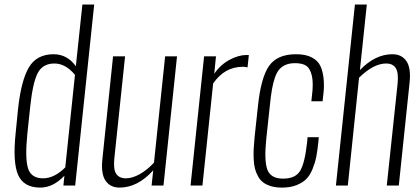

<svg xmlns="http://www.w3.org/2000/svg" viewBox="-20 -830 1878 859"><path d="M172.4 -32.2Q223.1 -32.2 272 -81.1L315.4 -495.1Q273.4 -545.9 223.6 -545.9Q170.9 -545.9 148.7 -502.9Q126.5 -460 115.2 -353L102.5 -232.9Q91.3 -123 105.2 -77.6Q119.1 -32.2 172.4 -32.2ZM160.2 9.3Q85.9 9.3 61 -47.6Q36.1 -104.5 50.3 -237.3L60.5 -340.3Q74.2 -469.2 109.1 -528.3Q144 -587.4 220.2 -587.4Q281.2 -586.9 319.3 -533.7L348.6 -809.6H401.4L316.4 0H263.7L268.1 -43.9Q217.8 9.3 160.2 9.3Z M515.1 9.3Q473.6 9.3 452.4 -21.2Q431.2 -51.8 438 -117.2L485.8 -578.1H539.6L491.7 -123Q486.3 -72.8 499.8 -52.5Q513.2 -32.2 543 -32.2Q572.3 -32.2 605.5 -51Q638.7 -69.8 668.9 -102.1L718.8 -578.1H772L711.4 0H658.2L665.5 -67.9Q595.7 9.3 515.1 9.3Z M832.5 0 893.1 -578.1H946.3L938.5 -500Q966.3 -540.5 1006.8 -562.3Q1047.4 -584 1083.5 -584Q1084 -584 1088.1 -583.7Q1092.3 -583.5 1093.3 -583.5L1087.4 -528.3Q1079.6 -531.2 1066.4 -531.2Q984.9 -531.2 933.6 -456.5L885.7 0Z M1241.7 9.3Q1214.4 9.3 1193.4 3.2Q1172.4 -2.9 1158.2 -13.4Q1144 -23.9 1134.8 -40.5Q1125.5 -57.1 1120.8 -75Q1116.2 -92.8 1115 -117.4Q1113.8 -142.1 1115 -164.8Q1116.2 -187.5 1119.1 -217.3L1133.8 -353Q1147 -482.9 1183.8 -535.2Q1220.7 -587.4 1304.2 -587.4Q1347.7 -587.4 1375.2 -573Q1402.8 -558.6 1414.1 -533.4Q1425.3 -508.3 1428.2 -474.1Q1431.2 -439.9 1425.8 -400.4L1423.3 -377H1373L1375.5 -399.9Q1382.8 -457 1375.5 -490Q1368.2 -522.9 1350.8 -535.2Q1333.5 -547.4 1300.3 -547.4Q1276.4 -547.4 1259.5 -540.5Q1242.7 -533.7 1230.7 -520.8Q1218.8 -507.8 1210.4 -484.1Q1202.1 -460.4 1197 -431.6Q1191.9 -402.8 1187.5 -359.4L1171.4 -209.5Q1161.1 -110.8 1176.3 -70.8Q1191.4 -30.8 1246.6 -30.8Q1302.2 -30.8 1323.2 -66.4Q1344.2 -102.1 1354 -193.8L1356 -216.3H1406.2L1404.3 -194.8Q1400.4 -155.8 1395 -128.7Q1389.6 -101.6 1378.2 -73.5Q1366.7 -45.4 1350.1 -28.8Q1333.5 -12.2 1306.2 -1.5Q1278.8 9.3 1241.7 9.3Z M1482.9 0 1567.9 -809.6H1621.1L1590.3 -516.6Q1658.7 -587.4 1735.4 -587.4Q1776.9 -587.4 1798.1 -556.9Q1819.3 -526.4 1812.5 -460.9L1764.2 0H1710.4L1758.8 -455.1Q1763.7 -505.4 1750.5 -525.6Q1737.3 -545.9 1707.5 -545.9Q1651.4 -545.9 1586.4 -482.4L1536.1 0Z"/></svg>

Font: Oswald
Style: Extra-Light
Weight: 200
Designer: Vernon Adams
Foundry: Vernon Adams
Version: 3.0; ttfautohint (v0.94.23-7a4d-dirty) -l 8 -r 50 -G 200 -x 